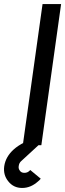

<svg xmlns="http://www.w3.org/2000/svg" viewBox="-31 -720 323 952"><path d="M171 166 119 123Q118 124 117 125Q116 126 115 127Q105 137 90 137Q75 137 68 127Q59 116 62 102Q63 95 66 89Q69 83 75 78L175 -14H90Q58 2 37 21Q-3 57 -10 104Q-16 147 10 179Q36 212 79 212Q121 212 157 180Q161 177 164.5 173.5Q168 170 171 166ZM82 0H174L272 -700H180Z"/></svg>

Font: Unageo
Style: Medium-Italic
Weight: 500
Designer: Richard Sepsi
Foundry: Richard Sepsi
Version: Version 2.000